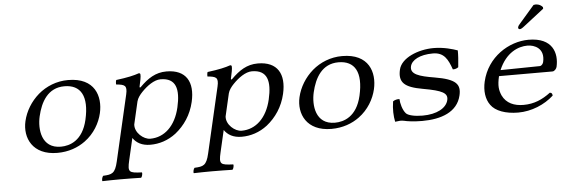

<svg xmlns="http://www.w3.org/2000/svg" viewBox="-56 -918 3958 1340"><g transform="rotate(-5 1922.5 -248.5)"><path d="M113.1 -230C86.8 -116 141.7 10 316.7 10C395.7 10 461.5 -15 512 -52C579.3 -101 619.7 -172 635.4 -240C662.2 -356 622.1 -490 434.1 -490C353.1 -490 280.2 -460 224.1 -412C169 -364 129.3 -300 113.1 -230ZM404.7 -449C518.7 -449 568.7 -367 530.9 -203C497.9 -60 407.2 -31 344.2 -31C207.2 -31 194.6 -167 214.9 -255C237.7 -354 288.6 -449 404.7 -449Z M943.6 -362C981.2 -401.5 1032.4 -439 1077.4 -439C1187 -439 1206.9 -359 1177.8 -233C1148.5 -106 1070.4 -32 970.4 -32C924.1 -32 862.7 -83 867.6 -141L904 -299C909.3 -322 927.6 -345.3 943.6 -362ZM927.6 -401C935.2 -434 943.2 -473 941 -485C940.1 -490 939 -494 930 -494C896.3 -482 848.7 -471 769.4 -461C765.8 -454 764.9 -437 765.3 -430C823.9 -424 844.7 -419 829.7 -354L723.5 106C704.4 189 682.2 194 620.5 197C613.1 203 607.4 228 612 234C654.2 233 689.3 232 738.4 232C795 232 840.2 233 883 234C890.4 228 896.1 203 891.5 197C801.4 193 791.5 188.6 810.5 106L846.1 -48C870 -13 908.7 10 967.7 10C1029.7 10 1092.1 -9 1148 -52C1211.8 -103 1259.9 -173 1280.7 -263C1312.2 -399.5 1261.7 -490 1123.1 -490C1046.7 -490 992.2 -453.5 935.7 -397C931.6 -393 925.7 -393 927.6 -401Z M1583.6 -362C1621.2 -401.5 1672.4 -439 1717.4 -439C1827 -439 1846.9 -359 1817.8 -233C1788.5 -106 1710.4 -32 1610.4 -32C1564.1 -32 1502.7 -83 1507.6 -141L1544 -299C1549.3 -322 1567.6 -345.3 1583.6 -362ZM1567.6 -401C1575.2 -434 1583.2 -473 1581 -485C1580.1 -490 1579 -494 1570 -494C1536.3 -482 1488.7 -471 1409.4 -461C1405.8 -454 1404.9 -437 1405.3 -430C1463.9 -424 1484.7 -419 1469.7 -354L1363.5 106C1344.4 189 1322.2 194 1260.5 197C1253.1 203 1247.4 228 1252 234C1294.2 233 1329.3 232 1378.4 232C1435 232 1480.2 233 1523 234C1530.4 228 1536.1 203 1531.5 197C1441.4 193 1431.5 188.6 1450.5 106L1486.1 -48C1510 -13 1548.7 10 1607.7 10C1669.7 10 1732.1 -9 1788 -52C1851.8 -103 1899.9 -173 1920.7 -263C1952.2 -399.5 1901.7 -490 1763.1 -490C1686.7 -490 1632.2 -453.5 1575.7 -397C1571.6 -393 1565.7 -393 1567.6 -401Z M2033.1 -230C2006.8 -116 2061.7 10 2236.7 10C2315.7 10 2381.5 -15 2432 -52C2499.3 -101 2539.7 -172 2555.4 -240C2582.2 -356 2542.1 -490 2354.1 -490C2273.1 -490 2200.2 -460 2144.1 -412C2089 -364 2049.3 -300 2033.1 -230ZM2324.7 -449C2438.7 -449 2488.7 -367 2450.9 -203C2417.9 -60 2327.2 -31 2264.2 -31C2127.2 -31 2114.6 -167 2134.9 -255C2157.7 -354 2208.6 -449 2324.7 -449Z M2681.2 -144C2672.5 -89 2674.7 -42 2683.2 -1C2695.7 -3 2712.2 -5 2718.2 -5C2726.2 -5 2740 -4.2 2747.5 -2C2764.8 3 2815.2 10 2871.7 10C3005.7 10 3120 -30.5 3146.5 -145C3164 -221 3135.1 -259.9 2983.8 -285C2878.3 -302.5 2814.1 -321 2827 -377C2837 -420 2894.6 -453 2986.6 -453C3065.1 -453 3090.8 -402 3116.2 -330C3132 -329 3146.3 -335 3155 -342C3159.8 -389 3162.6 -427 3162 -459C3130.1 -470.5 3066.1 -490 2995.1 -490C2886.1 -490 2766.8 -441 2748.3 -361C2727.9 -272.5 2767.3 -235.4 2895.2 -213C3032.1 -189 3069.8 -168 3058.7 -120C3046 -65 2978.2 -27 2878.2 -27C2821.2 -27 2777.8 -38 2763.2 -53C2740 -78 2727.6 -128 2727 -156C2713.5 -158 2692.3 -153 2681.2 -144Z M3716.3 -729 3613.2 -610C3602.2 -597.2 3598 -593.2 3595.4 -582C3593.8 -575 3599.4 -569 3606.4 -569C3613.4 -569 3622.3 -573 3640.8 -588L3780.9 -697L3780.5 -708C3762.5 -730 3737.2 -731 3730.8 -731C3725.8 -731 3719.5 -730 3716.3 -729ZM3447.3 -296C3498 -416 3584.9 -450 3648.9 -450C3696.9 -450 3770.4 -422 3748.3 -326C3746 -316 3736.3 -300.2 3722.3 -300ZM3776.2 -109C3719.2 -66 3661.2 -40 3586.2 -40C3522 -40 3466.3 -62 3438.7 -120C3422.5 -158 3417.6 -189 3432.9 -255H3807.9C3821.9 -255 3835.8 -272 3838.6 -284C3860.3 -378 3830.1 -490 3660.1 -490C3522.1 -490 3369.2 -395 3330.2 -226C3315.9 -164 3322.8 -103 3354.1 -61C3385.7 -16 3456.7 10 3544.7 10C3638.7 10 3730.7 -29 3794.1 -87C3793.6 -98 3790.9 -108 3776.2 -109Z"/></g></svg>

Font: Linux Libertine Mono O
Style: Mono Oblique
Weight: 400
Italic angle: -13°
Designer: Philipp H. Poll
Foundry: Philipp H. Poll
Version: Version 5.1.7